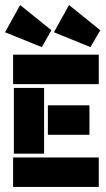

<svg xmlns="http://www.w3.org/2000/svg" viewBox="-34 -742 421 762"><path d="M170 -622 132 -555 -14 -614 46 -722ZM364 -622 325 -555 180 -614 240 -722ZM21 -132V-393H141V-132ZM156 -324H321V-207H156ZM18 -117H358V0H18ZM18 -525H358V-408H18Z"/></svg>

Font: BroshK
Style: Medium
Weight: 500
Designer: gluk
Foundry: gluk
Version: Version 0.60